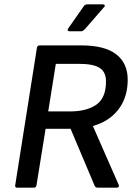

<svg xmlns="http://www.w3.org/2000/svg" viewBox="-20 -864 635 884"><path d="M59 0Q48 0 50 -11L150 -644Q152 -655 163 -655H354Q462 -655 515 -614Q568 -573 568 -497Q568 -416 525.5 -360.5Q483 -305 408 -284V-283L527 -12Q529 -8 526.5 -4Q524 0 518 0H429Q420 0 416 -8L305 -271H190L148 -11Q146 0 136 0ZM202 -351H302Q379 -351 423.5 -382Q468 -413 468 -489Q468 -533 438.5 -551.5Q409 -570 345 -570H237ZM300 -720Q294 -720 292 -724Q290 -728 294 -733L364 -833Q370 -844 382 -844H453Q460 -844 462 -839.5Q464 -835 458 -830L372 -731Q362 -720 354 -720Z"/></svg>

Font: Sofia Sans SemiBold
Style: Italic
Weight: 600
Italic angle: -9°
Designer: Botio Nikoltchev, Ani Petrova
Foundry: lettersoup
Version: Version 4.100-B